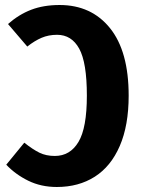

<svg xmlns="http://www.w3.org/2000/svg" viewBox="-20 -730 564 767"><path d="M494 -348Q494 -229 458.5 -147Q423 -65 358.5 -24Q294 17 207 17Q144 17 93 -8Q42 -33 5 -72L77 -160Q111 -133 137.5 -120Q164 -107 199 -107Q260 -107 293.5 -163Q327 -219 327 -348Q327 -480 296.5 -535.5Q266 -591 208 -591Q174 -591 146 -579Q118 -567 89 -544L12 -634Q55 -672 104.5 -691Q154 -710 218 -710Q345 -710 419.5 -617.5Q494 -525 494 -348Z"/></svg>

Font: Fira Sans Condensed
Style: Bold
Weight: 700
Width: 3
Designer: bBox Type GmbH & Carrois Corporate GbR & Edenspiekermann AG
Foundry: bBox Type GmbH & Carrois Corporate GbR & Edenspiekermann AG
Version: Version 4.301